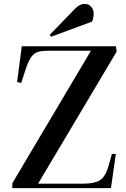

<svg xmlns="http://www.w3.org/2000/svg" viewBox="-20 -968 646 988"><path d="M580 -702 176 -23H411Q466 -23 494 -40.5Q522 -58 538 -112L556 -176H576L551 0H43L44 -26L448 -707H228Q198 -707 177.5 -701.5Q157 -696 142 -676Q127 -656 113 -614L89 -541L68 -546L92 -730H577ZM366 -923Q390 -948 416 -948Q436 -948 449 -933.5Q462 -919 462 -898Q462 -889 460 -877.5Q458 -866 454 -857L243 -779L236 -789Z"/></svg>

Font: Literata 72pt SemiBold
Style: Italic
Weight: 600
Italic angle: -2°
Designer: Latin by Veronika Burian and Jose Scaglione. Greek by Irene Vlachou. Cyrillic by Vera Evstafieva
Foundry: TypeTogether
Version: Version 3.002